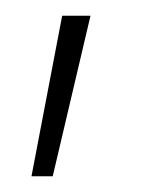

<svg xmlns="http://www.w3.org/2000/svg" viewBox="-20 -116 183 244"><path d="M59 -96 20 108H47L95 -96Z"/></svg>

Font: Aspekta 100
Style: Regular
Weight: 100
Designer: Ivo Dolenc
Version: Version 2.000